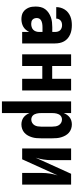

<svg xmlns="http://www.w3.org/2000/svg" viewBox="608 -1176 783 2040"><g transform="rotate(90 1000.0 -156.5)"><path d="M184 8Q165 8 145.5 4Q126 0 110 -10Q94 -20 82 -35.5Q70 -51 62.5 -68.5Q55 -86 52.5 -105.5Q50 -125 50 -144Q50 -170 56 -196.5Q62 -223 78 -244.5Q94 -266 116.5 -281Q139 -296 164 -305Q189 -314 216 -317Q243 -320 269 -320H320V-349Q320 -364 316 -378.5Q312 -393 302 -403.5Q292 -414 277.5 -419Q263 -424 248 -424Q235 -424 222 -420.5Q209 -417 199 -408.5Q189 -400 183.5 -387.5Q178 -375 178 -362H56Q56 -386 62.5 -409Q69 -432 82 -452.5Q95 -473 114 -488Q133 -503 155 -512Q177 -521 200.5 -524.5Q224 -528 248 -528Q273 -528 298 -524Q323 -520 346 -510Q369 -500 388.5 -483.5Q408 -467 420 -445Q432 -423 437 -398.5Q442 -374 442 -349V0H320V-75Q311 -56 297 -39.5Q283 -23 265 -12.5Q247 -2 226 3Q205 8 184 8ZM234 -96Q251 -96 268 -101Q285 -106 297 -118Q309 -130 314.5 -146.5Q320 -163 320 -180V-216H269Q258 -216 247.5 -215Q237 -214 226.5 -212Q216 -210 206 -205.5Q196 -201 188 -194Q180 -187 176 -176.5Q172 -166 172 -155Q172 -143 176 -131Q180 -119 189 -110.5Q198 -102 210 -99Q222 -96 234 -96Z M558 0V-520H682V-319H818V-520H942V0H818V-214H682V0Z M1058 215V-520H1182V-442Q1189 -460 1200.5 -476.5Q1212 -493 1228 -505Q1244 -517 1263.5 -522.5Q1283 -528 1303 -528Q1327 -528 1350 -520Q1373 -512 1391 -496Q1409 -480 1420.5 -459Q1432 -438 1439 -415Q1446 -392 1448 -368Q1450 -344 1450 -320V-200Q1450 -176 1448 -152Q1446 -128 1439 -105Q1432 -82 1420.5 -61Q1409 -40 1391 -24Q1373 -8 1350 0Q1327 8 1303 8Q1283 8 1263.5 2.5Q1244 -3 1228 -15Q1212 -27 1200.5 -43.5Q1189 -60 1182 -78V215ZM1251 -97Q1269 -97 1285 -106Q1301 -115 1310.5 -130.5Q1320 -146 1323 -164Q1326 -182 1326 -200V-320Q1326 -338 1323 -356Q1320 -374 1310.5 -389.5Q1301 -405 1285 -414Q1269 -423 1251 -423Q1239 -423 1228 -419Q1217 -415 1208.5 -407Q1200 -399 1195 -388.5Q1190 -378 1187 -366.5Q1184 -355 1183 -343.5Q1182 -332 1182 -320V-200Q1182 -188 1183 -176.5Q1184 -165 1187 -153.5Q1190 -142 1195 -131.5Q1200 -121 1208.5 -113Q1217 -105 1228 -101Q1239 -97 1251 -97Z M1558 0V-520H1682V-312Q1682 -291 1680.5 -269.5Q1679 -248 1675.5 -226.5Q1672 -205 1667 -184.5Q1662 -164 1656 -143L1827 -520H1942V0H1818V-208Q1818 -229 1819.5 -250.5Q1821 -272 1824.5 -293.5Q1828 -315 1833 -335.5Q1838 -356 1844 -377L1673 0Z"/></g></svg>

Font: Iosevka Curly Extrabold
Style: Regular
Weight: 800
Monospace: yes
Designer: Belleve Invis
Foundry: Belleve Invis
Version: Version 22.1.2; ttfautohint (v1.8.4)